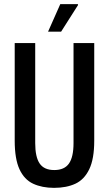

<svg xmlns="http://www.w3.org/2000/svg" viewBox="-20 -895 525 927"><path d="M241 12Q183 12 140 -8Q97 -28 74 -78Q51 -128 51 -216V-687H150V-204Q150 -137 171.5 -105.5Q193 -74 242 -74Q291 -74 313 -105.5Q335 -137 335 -204V-687H435V-216Q435 -128 411 -78Q387 -28 344 -8Q301 12 241 12ZM212 -742 271 -875H356L357 -871L275 -742Z"/></svg>

Font: Archivo ExtraCondensed Medium
Style: Regular
Weight: 500
Width: 2
Designer: Hector Gatti
Foundry: Omnibus-Type
Version: Version 2.001